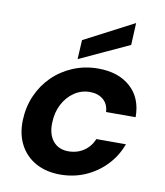

<svg xmlns="http://www.w3.org/2000/svg" viewBox="-85 -826 778 908"><g transform="rotate(10 304.0 -372.0)"><path d="M265 12Q197 12 147 -16Q97 -44 71 -94Q45 -144 47 -210Q49 -274 73 -329Q97 -384 138.5 -425Q180 -466 236 -489.5Q292 -513 357 -513Q454 -513 512 -461Q570 -409 570 -317H428Q426 -355 401 -376Q376 -397 337 -397Q296 -397 262 -374Q228 -351 207.5 -311.5Q187 -272 186 -222Q185 -194 191.5 -172Q198 -150 211 -134.5Q224 -119 242.5 -111Q261 -103 284 -103Q312 -103 335.5 -112.5Q359 -122 377 -140Q395 -158 405 -183H547Q526 -125 484 -81Q442 -37 386 -12.5Q330 12 265 12ZM252 -540 257 -632 495 -756 490 -650Z"/></g></svg>

Font: DM Sans 18pt
Style: Bold Italic
Weight: 700
Italic angle: -10°
Designer: Colophon Foundry, Jonny Pinhorn
Foundry: Colophon Foundry
Version: Version 4.004;gftools[0.9.30]